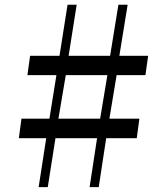

<svg xmlns="http://www.w3.org/2000/svg" viewBox="-20 -790 704 810"><path d="M175 -207H59.5L70.5 -289.5H188.5L218 -473H95.5L107 -554.5H231L265 -770H303.5L269.5 -554.5H444.5L479.5 -770H518.5L483.5 -554.5H605L593.5 -473H472L441.5 -289.5H568L557 -207H428L396.5 -0.5H358L389.5 -207H214L181.5 -0.5H143ZM402.5 -289.5 433 -473H257.5L226.5 -289.5Z"/></svg>

Font: Merriweather 120pt SemiBold
Style: Regular
Weight: 600
Version: Version 2.100